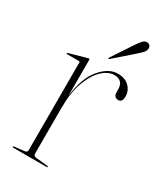

<svg xmlns="http://www.w3.org/2000/svg" viewBox="-155 -654 612 717"><g transform="rotate(30 151.0 -295.5)"><path d="M107 -426V-271Q117 -352.5 152 -393.8Q187 -435 226 -435Q257.5 -435 275.2 -417.5Q293 -400 293 -375Q293 -350 275 -350Q267.5 -350 261.8 -355Q256 -360 256 -372V-383Q256 -424 217 -424Q191.5 -424 166.2 -400.5Q141 -377 124 -331.2Q107 -285.5 107 -219V-21Q107 -11.5 119 -10L169 -5Q173 -4.5 173 -2Q173 0 170 0H25.5Q22 0 22 -2.5Q22 -5 27.5 -5.5L68 -10Q80 -11.5 80 -20V-399Q80 -403 76 -403H24Q22 -403 22 -405Q22 -406.5 25 -408L99 -429Q102 -430 104 -430Q107 -430 107 -426ZM224.5 -557Q235 -573 243.2 -582Q251.5 -591 261 -591Q269.5 -591 273.8 -586Q278 -581 278 -574Q278 -564.5 270.8 -556Q263.5 -547.5 252 -537.5L171.5 -467Q168.5 -464 166.5 -466Q165 -467.5 167.5 -471Z"/></g></svg>

Font: Fraunces 144pt S000 Thin
Style: Regular
Weight: 100
Version: Version 1.000; ttfautohint (v1.8.3)